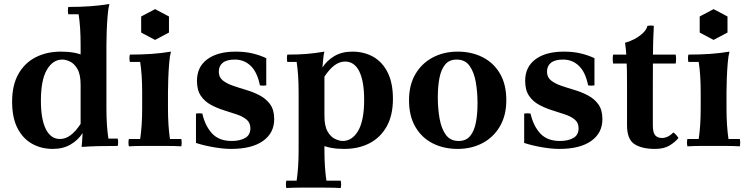

<svg xmlns="http://www.w3.org/2000/svg" viewBox="-20 -735 3770 967"><path d="M391 5Q392 -4 393.5 -23.5Q395 -43 396 -65L386 -110V-510Q386 -599 376 -663H324Q320 -682 324 -700Q382 -700 433 -703.5Q484 -707 531 -715Q525 -693 522 -656Q519 -619 517.5 -579.5Q516 -540 516 -510V-190Q516 -101 526 -37H573Q577 -19 573 0Q515 0 475 1Q435 2 391 5ZM246 15Q188 15 141.5 -11Q95 -37 68 -89.5Q41 -142 41 -223Q41 -306 72.5 -362Q104 -418 159.5 -446.5Q215 -475 287 -475Q359 -475 403 -454Q447 -433 483 -398L386 -308Q386 -360 370 -387.5Q354 -415 332.5 -425Q311 -435 294 -435Q246 -435 216 -383.5Q186 -332 186 -228Q186 -134 211 -84.5Q236 -35 282 -35Q310 -35 335.5 -54Q361 -73 386 -111L396 -65Q374 -30 336 -7.5Q298 15 246 15Z M893 -35Q897 -17 893 2Q859 0 823.5 0Q788 0 761 0Q734 0 699 0Q664 0 629 2Q625 -17 629 -35H686Q691 -69 693.5 -107Q696 -145 696 -190V-270Q696 -359 686 -423H634Q630 -442 634 -460Q692 -460 743 -463.5Q794 -467 841 -475Q835 -453 832 -416Q829 -379 827.5 -339.5Q826 -300 826 -270V-190Q826 -145 828.5 -107Q831 -69 836 -35ZM761 -689 831 -652V-571L761 -534L691 -571V-652Z M1144 15Q1106 15 1056.5 6.5Q1007 -2 967 -15V-163Q983 -166 999 -163Q1013 -101 1048 -63Q1083 -25 1147 -25Q1188 -25 1214.5 -40Q1241 -55 1241 -89Q1241 -117 1221.5 -133Q1202 -149 1171.5 -159Q1141 -169 1106.5 -180Q1072 -191 1041.5 -207.5Q1011 -224 991.5 -252.5Q972 -281 972 -328Q972 -398 1024 -436.5Q1076 -475 1167 -475Q1214 -475 1251.5 -466Q1289 -457 1321 -442V-305Q1305 -302 1289 -305Q1276 -371 1243 -403Q1210 -435 1163 -435Q1122 -435 1102 -419Q1082 -403 1082 -374Q1082 -346 1102 -330Q1122 -314 1154 -303Q1186 -292 1221.5 -281.5Q1257 -271 1289 -254Q1321 -237 1341 -209Q1361 -181 1361 -135Q1361 -65 1304.5 -25Q1248 15 1144 15Z M1422 212Q1418 193 1422 175H1474Q1479 141 1481.5 103Q1484 65 1484 20V-270Q1484 -359 1474 -423H1427Q1423 -442 1427 -460Q1485 -460 1526 -463.5Q1567 -467 1614 -475Q1610 -462 1608 -439.5Q1606 -417 1604 -395L1614 -350V20Q1614 65 1616.5 103Q1619 141 1624 175H1696Q1700 193 1696 212Q1662 210 1619 210Q1576 210 1549 210Q1522 210 1489.5 210Q1457 210 1422 212ZM1754 -475Q1813 -475 1859 -449.5Q1905 -424 1932 -371Q1959 -318 1959 -237Q1959 -154 1927.5 -98Q1896 -42 1841 -13.5Q1786 15 1713 15Q1641 15 1597 -6.5Q1553 -28 1517 -62L1614 -152Q1614 -100 1630 -72.5Q1646 -45 1668 -35Q1690 -25 1706 -25Q1754 -25 1784 -76.5Q1814 -128 1814 -232Q1814 -326 1789.5 -375.5Q1765 -425 1718 -425Q1690 -425 1664.5 -406Q1639 -387 1614 -349L1604 -395Q1626 -430 1664 -452.5Q1702 -475 1754 -475Z M2280 -435Q2243 -435 2222.5 -410.5Q2202 -386 2193.5 -343.5Q2185 -301 2185 -245Q2185 -188 2194 -137.5Q2203 -87 2225.5 -56Q2248 -25 2290 -25L2285 15Q2215 15 2159.5 -13Q2104 -41 2072 -96Q2040 -151 2040 -230Q2040 -307 2072 -361.5Q2104 -416 2159.5 -445.5Q2215 -475 2285 -475ZM2290 -25Q2327 -25 2347.5 -49.5Q2368 -74 2376.5 -117Q2385 -160 2385 -215Q2385 -273 2376 -323Q2367 -373 2344.5 -404Q2322 -435 2280 -435L2285 -475Q2355 -475 2410.5 -447Q2466 -419 2498 -364.5Q2530 -310 2530 -230Q2530 -154 2498 -99Q2466 -44 2410.5 -14.5Q2355 15 2285 15Z M2797 15Q2759 15 2709.5 6.5Q2660 -2 2620 -15V-163Q2636 -166 2652 -163Q2666 -101 2701 -63Q2736 -25 2800 -25Q2841 -25 2867.5 -40Q2894 -55 2894 -89Q2894 -117 2874.5 -133Q2855 -149 2824.5 -159Q2794 -169 2759.5 -180Q2725 -191 2694.5 -207.5Q2664 -224 2644.5 -252.5Q2625 -281 2625 -328Q2625 -398 2677 -436.5Q2729 -475 2820 -475Q2867 -475 2904.5 -466Q2942 -457 2974 -442V-305Q2958 -302 2942 -305Q2929 -371 2896 -403Q2863 -435 2816 -435Q2775 -435 2755 -419Q2735 -403 2735 -374Q2735 -346 2755 -330Q2775 -314 2807 -303Q2839 -292 2874.5 -281.5Q2910 -271 2942 -254Q2974 -237 2994 -209Q3014 -181 3014 -135Q3014 -65 2957.5 -25Q2901 15 2797 15Z M3279 15Q3212 15 3175 -9.5Q3138 -34 3138 -104V-310Q3138 -345 3137.5 -380Q3137 -415 3135 -450Q3133 -485 3128 -520Q3150 -525 3174 -537.5Q3198 -550 3217 -567.5Q3236 -585 3241 -605Q3257 -608 3273 -605Q3269 -532 3268.5 -458Q3268 -384 3268 -310V-104Q3268 -67 3280 -53.5Q3292 -40 3314 -40Q3328 -40 3343 -47Q3358 -54 3371 -68Q3379 -63 3385.5 -55.5Q3392 -48 3397 -40Q3379 -18 3351 -1.5Q3323 15 3279 15ZM3068 -415Q3064 -438 3068 -460H3383Q3387 -438 3383 -415Z M3706 -35Q3710 -17 3706 2Q3672 0 3636.5 0Q3601 0 3574 0Q3547 0 3512 0Q3477 0 3442 2Q3438 -17 3442 -35H3499Q3504 -69 3506.5 -107Q3509 -145 3509 -190V-270Q3509 -359 3499 -423H3447Q3443 -442 3447 -460Q3505 -460 3556 -463.5Q3607 -467 3654 -475Q3648 -453 3645 -416Q3642 -379 3640.5 -339.5Q3639 -300 3639 -270V-190Q3639 -145 3641.5 -107Q3644 -69 3649 -35ZM3574 -689 3644 -652V-571L3574 -534L3504 -571V-652Z"/></svg>

Font: Poltawski Nowy
Style: Bold
Weight: 700
Designer: Adam Pótawski, Mateusz Machalski, Borys Kosmynka, Ania Wieluska
Foundry: Capitalics.wtf
Version: Version 1.001;gftools[0.9.25]